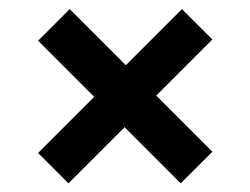

<svg xmlns="http://www.w3.org/2000/svg" viewBox="-20 -528 561 430"><path d="M133.3 -117.4 65.3 -185.4 191 -311.1 65.3 -436.8 136.1 -507.6 261.8 -381.9 387.5 -507.6 455.6 -439.6 329.9 -313.9 455.6 -188.2 384.7 -117.4 259 -243.1Z"/></svg>

Font: Afacad Flux
Style: Regular
Weight: 400
Designer: Kristian Moeller
Foundry: Dicotype
Version: Version 1.100